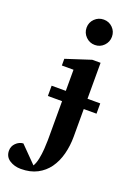

<svg xmlns="http://www.w3.org/2000/svg" viewBox="-269 -807 772 1105"><g transform="rotate(20 117.0 -254.5)"><path d="M243.2 -663.1Q243.2 -630.9 220.7 -607.9Q198.2 -585 166 -585Q133.8 -585 110.8 -607.9Q87.9 -630.9 87.9 -663.1Q87.9 -695.3 110.8 -717.8Q133.8 -740.2 166 -740.2Q198.2 -740.2 220.7 -717.8Q243.2 -695.3 243.2 -663.1ZM311 -216.8H232.9V-46.9Q232.9 7.8 219.7 59.1Q206.5 110.4 178.2 149.9Q151.4 187 109.6 209Q67.9 231 9.8 231Q-30.3 231 -60.1 211.4Q-89.8 191.9 -89.8 154.8Q-89.8 127.9 -70.6 108.9Q-51.3 89.8 -25.9 87.9L71.8 187Q83.5 168 89.6 137.7Q95.7 107.4 97.7 76.9Q99.6 46.4 99.9 25.6Q100.1 4.9 100.1 4.9V-216.8H13.2V-279.8H100.1V-409.2H28.8V-450.2L182.1 -500H232.9V-279.8H311Z"/></g></svg>

Font: Charis
Style: Bold
Weight: 700
Designer: Walt Agee, Miriam Martin, Annie Olsen, Victor Gaultney, Lorna Priest, Alan Ward, Bob Hallissy, Martin Hosken, Sharon Cor
Foundry: SIL Global
Version: Version 7.000